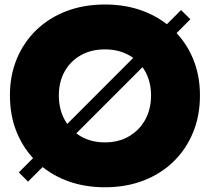

<svg xmlns="http://www.w3.org/2000/svg" viewBox="-20 -798 910 832"><path d="M764.5 -754.5 805 -714.5 101.5 -11 61.5 -51ZM434.5 13.5Q343.5 13.5 268 -15.5Q192.5 -44.5 137.8 -97.8Q83 -151 53 -223.8Q23 -296.5 23 -384.5Q23 -471.5 53 -543.5Q83 -615.5 137.8 -668.2Q192.5 -721 268 -749.8Q343.5 -778.5 435 -778.5Q526 -778.5 601.5 -749.8Q677 -721 731.8 -668.2Q786.5 -615.5 816.5 -543.5Q846.5 -471.5 846.5 -384.5Q846.5 -296.5 816.5 -223.8Q786.5 -151 731.8 -97.8Q677 -44.5 601.5 -15.5Q526 13.5 434.5 13.5ZM434.5 -181Q493.5 -181 538.5 -207Q583.5 -233 609 -278.8Q634.5 -324.5 634.5 -384.5Q634.5 -443.5 609.2 -488.5Q584 -533.5 538.8 -558.8Q493.5 -584 434.5 -584Q375.5 -584 330.5 -558.8Q285.5 -533.5 260.2 -488.5Q235 -443.5 235 -384.5Q235 -324.5 260.2 -278.8Q285.5 -233 330.5 -207Q375.5 -181 434.5 -181Z"/></svg>

Font: Hepta Slab ExtraLight ExtraBold
Style: Regular
Weight: 800
Version: Version 1.102